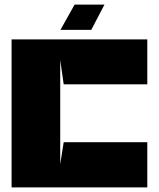

<svg xmlns="http://www.w3.org/2000/svg" viewBox="-20 -809 686 829"><path d="M240 -550V-100L255 -195H616V0H30V-639H616V-445H255L240 -550ZM302 -789H431L374 -680H241Z"/></svg>

Font: Banana Brick
Style: Regular
Weight: 400
Designer: artmaker
Foundry: artmaker
Version: Version 4.000 2011 initial release